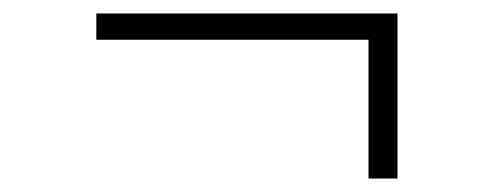

<svg xmlns="http://www.w3.org/2000/svg" viewBox="-20 -320 740 285"><path d="M527 -55V-261H123V-300H570V-55Z"/></svg>

Font: Mulat Addis
Style: Regular
Weight: 400
Designer: Fasil fikreab
Version: Version 1.001; ttfautohint (v1.8.3)